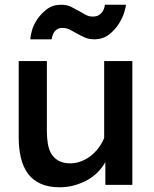

<svg xmlns="http://www.w3.org/2000/svg" viewBox="-20 -781 652 811"><path d="M425 0V-96Q410 -70 389 -50Q368 -30 342.5 -17Q317 -4 289.5 3Q262 10 232 10Q184 10 150.5 -5.5Q117 -21 97 -49Q77 -77 68 -115.5Q59 -154 59 -200V-523H178V-225Q178 -197 182.5 -172Q187 -147 198 -129.5Q209 -112 228.5 -101.5Q248 -91 277 -91Q298 -91 319.5 -98.5Q341 -106 360 -120Q379 -134 394.5 -154Q410 -174 420 -198V-523H539V0ZM378 -615Q355 -615 337.5 -623Q320 -631 305.5 -639Q291 -647 276.5 -655Q262 -663 244 -663Q228 -663 219 -656Q210 -649 205.5 -639.5Q201 -630 199.5 -622.5Q198 -615 198 -615H108Q108 -626 114.5 -650.5Q121 -675 137 -699Q153 -723 178 -742Q203 -761 238 -761Q262 -761 279.5 -752.5Q297 -744 312 -735.5Q327 -727 341 -719Q355 -711 371 -711Q389 -711 399 -718Q409 -725 414.5 -734.5Q420 -744 421.5 -752Q423 -760 423 -761H512Q512 -753 505 -729.5Q498 -706 482 -680.5Q466 -655 440.5 -635Q415 -615 378 -615Z"/></svg>

Font: Rising Sun SemiBold
Style: Regular
Weight: 600
Designer: Matt McInerney, Pablo Impallari, Rodrigo Fuenzalida (Raleway font), Stephen Hutchings (Greek), Cristiano Sobral (main ch
Foundry: The Rising Sun Project Authors
Version: Version 4.327; ttfautohint (v1.8.4.7-5d5b-dirty)